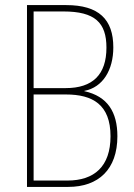

<svg xmlns="http://www.w3.org/2000/svg" viewBox="-20 -734 525 754"><path d="M240 -714H86V0H248C367 0 441 -69 441 -199C441 -293 403 -356 311 -376V-377C384 -391 425 -459 425 -548C425 -658 368 -714 240 -714ZM238 -388H112V-689H229C353 -689 398 -645 398 -547C398 -441 344 -388 238 -388ZM112 -363H239C344 -363 414 -323 414 -199C414 -80 350 -25 245 -25H112Z"/></svg>

Font: Noto Sans Thai Looped Condensed Thin
Style: Regular
Weight: 100
Width: 3
Designer: Sasikarn Vongin, Ben Mitchell
Foundry: The Fontpad Ltd
Version: Version 1.001